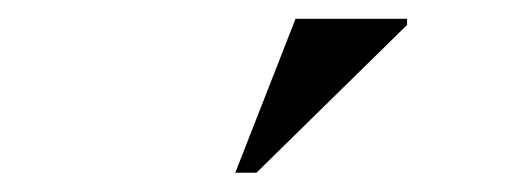

<svg xmlns="http://www.w3.org/2000/svg" viewBox="-20 -738 540 204"><path d="M230 -554.5 294 -718H412.5V-711.5L252.5 -554.5Z"/></svg>

Font: Newsreader 60pt SemiBold
Style: Regular
Weight: 600
Designer: Hugues Gentile
Foundry: Production Type
Version: Version 1.003